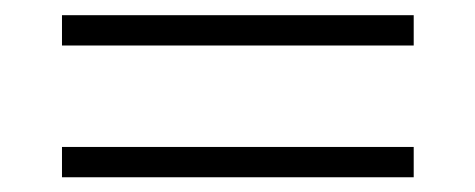

<svg xmlns="http://www.w3.org/2000/svg" viewBox="-20 -504 629 254"><path d="M527.3 -443.8H62V-483.9H527.3ZM62 -309.6H527.3V-269.5H62Z"/></svg>

Font: Spartan MB Light
Style: Regular
Weight: 300
Designer: Matt Bailey, Mirko Velimirovic
Foundry: Matt Bailey
Version: Version 1.005